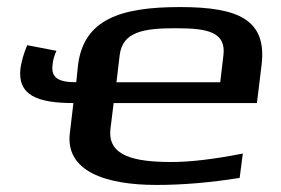

<svg xmlns="http://www.w3.org/2000/svg" viewBox="-20 -514 795 544"><path d="M490 -494C319 -494 217 -458 201 -329L196 -281C146 -281 124 -293 129 -331C130 -344 134 -357 140 -370L57 -386C47 -362 41 -340 38 -321C29 -244 86 -222 188 -222L178 -138C164 -28 281 10 423 10C500 10 579 3 659 -10L668 -79C587 -63 520 -55 466 -55C360 -55 284 -72 293 -149L302 -222H708L721 -329C737 -458 656 -494 490 -494ZM479 -434C569 -434 621 -423 613 -357L604 -281H310L319 -357C327 -425 388 -434 479 -434Z"/></svg>

Font: Gamestation Extended
Style: Italic
Weight: 400
Width: 7
Designer: Jonas Hecksher
Foundry: Jonas Hecksher, Playtypeª, e-types AS
Version: Version 1.003